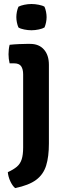

<svg xmlns="http://www.w3.org/2000/svg" viewBox="-20 -719 332 958"><path d="M224 -3Q224 63 210.2 107.2Q196.5 151.5 160.2 178.5Q124 205.5 55.5 219.5Q42 208 31.5 185.5Q21 163 19 140Q47.5 127 64.2 112.8Q81 98.5 88.2 76Q95.5 53.5 95.5 17V-348Q95.5 -374 85.5 -388.5Q75.5 -403 50 -403H28Q22.5 -425 22.5 -448Q22.5 -459.5 23.8 -471.5Q25 -483.5 28 -495.5Q51.5 -498 75.2 -499Q99 -500 113 -500H130.5Q174.5 -500 199.2 -472Q224 -444 224 -395.5ZM61.5 -633.5Q61.5 -646 64.2 -660Q67 -674 72 -685.5Q83 -691.5 101.2 -695.2Q119.5 -699 137 -699Q154.5 -699 173.5 -695.2Q192.5 -691.5 202 -685.5Q207 -674 209.8 -659.8Q212.5 -645.5 212.5 -633.5Q212.5 -621.5 209.8 -607.5Q207 -593.5 202 -582Q192.5 -576 173.5 -572Q154.5 -568 137 -568Q119.5 -568 100.8 -571.8Q82 -575.5 72 -582Q67 -593.5 64.2 -607.5Q61.5 -621.5 61.5 -633.5Z"/></svg>

Font: Signika SemiBold
Style: Regular
Weight: 600
Designer: Anna Giedry
Foundry: Anna Giedry
Version: Version 2.001